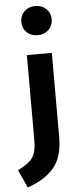

<svg xmlns="http://www.w3.org/2000/svg" viewBox="-104 -837 448 1089"><g transform="rotate(-5 120.5 -292.0)"><path d="M78 -779.5Q102 -803 140 -803Q178 -803 202.5 -779.5Q227 -756 227 -720Q227 -684 202.5 -660.5Q178 -637 140 -637Q102 -637 78 -660.5Q54 -684 54 -720Q54 -756 78 -779.5ZM211 -530V-53Q211 8 197 53Q183 98 154.5 129Q126 160 92.5 180Q59 200 9 219L-38 116Q20 89 44.5 57Q69 25 69 -44V-530Z"/></g></svg>

Font: Fira Sans SemiBold
Style: Regular
Weight: 600
Designer: bBox Type GmbH & Carrois Corporate GbR & Edenspiekermann AG
Foundry: bBox Type GmbH & Carrois Corporate GbR & Edenspiekermann AG
Version: Version 4.301;PS 004.301;hotconv 1.0.88;makeotf.lib2.5.64775